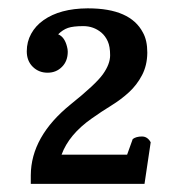

<svg xmlns="http://www.w3.org/2000/svg" viewBox="-20 -765 435 469"><path d="M96.2 -587.4Q74.7 -587.4 60.1 -601.8Q45.4 -616.2 45.4 -639.6Q45.4 -663.1 56.2 -682.6Q66.9 -702.1 86.4 -715.8Q126.5 -744.1 193.4 -744.6H195.3Q298.3 -744.6 329.1 -685.5Q339.8 -666.5 339.8 -636.7V-635.7Q339.4 -605 326.9 -581.3Q314.5 -557.6 295.2 -539.8Q275.9 -522 251.7 -507.1Q227.5 -492.2 204.1 -475.6Q148.4 -436.5 130.4 -387.2H290.5L304.2 -425.3Q312.5 -431.6 326.7 -431.6Q340.3 -431.6 348.1 -417.5L333 -315.9H55.2V-336.9Q55.7 -431.6 152.3 -509.8Q213.9 -559.1 231.4 -583.7Q249 -608.4 249 -629.9Q249 -651.4 243.2 -664.1Q237.3 -677.2 227.5 -685.5Q208.5 -701.2 183.6 -701.2Q158.7 -701.2 146 -696.8Q133.3 -692.4 122.1 -681.2Q137.7 -674.8 143.6 -651.4Q145.5 -644.5 145.5 -638.7Q145.5 -615.7 131.3 -601.6Q117.2 -587.4 96.2 -587.4Z"/></svg>

Font: Copse
Style: Regular
Weight: 400
Version: Version 1.000